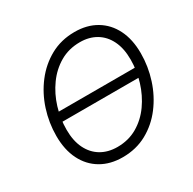

<svg xmlns="http://www.w3.org/2000/svg" viewBox="-163 -904 1085 1081"><g transform="rotate(-30 379.5 -363.5)"><path d="M655.8 -393.1 654.3 -333.5H129.9L131.3 -393.1ZM336.9 9.8Q256.3 9.8 196.8 -25.4Q137.2 -60.5 104.5 -125.7Q71.8 -190.9 71.8 -280.8Q71.8 -366.2 98.1 -447.8Q124.5 -529.3 174.6 -594.5Q224.6 -659.7 294.9 -698.5Q365.2 -737.3 452.6 -737.3Q533.2 -737.3 592.5 -702.1Q651.9 -667 684.3 -602.1Q716.8 -537.1 716.8 -447.3Q716.8 -361.3 690.4 -279.8Q664.1 -198.2 614.5 -132.8Q564.9 -67.4 494.9 -28.8Q424.8 9.8 336.9 9.8ZM339.8 -55.2Q412.1 -55.2 469.5 -88.6Q526.9 -122.1 566.9 -178.5Q606.9 -234.9 628.2 -304.2Q649.4 -373.5 649.4 -444.8Q649.4 -517.6 624.5 -568.4Q599.6 -619.1 554.7 -645.8Q509.8 -672.4 450.2 -672.4Q377.4 -672.4 320.1 -638.9Q262.7 -605.5 222.2 -549.1Q181.6 -492.7 160.4 -423.6Q139.2 -354.5 139.2 -282.7Q139.2 -210.4 164.1 -159.7Q189 -108.9 234.1 -82Q279.3 -55.2 339.8 -55.2Z"/></g></svg>

Font: Inter Light
Style: Italic
Weight: 300
Italic angle: -9.3988°
Designer: Rasmus Andersson
Foundry: rsms
Version: Version 4.001;git-66647c0bb